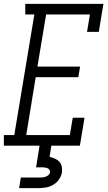

<svg xmlns="http://www.w3.org/2000/svg" viewBox="-42 -755 562 995"><path d="M-22 0V-55H32L136 -680H89V-735H494L470 -590H409L424 -680H197L152 -410H373L364 -355H143L94 -55H320L335 -145H396L372 0ZM57 220 66 165H166Q174 165 181.5 164Q189 163 196.5 160Q204 157 210 151.5Q216 146 217 138Q219 131 214.5 125Q210 119 203.5 116.5Q197 114 190 113Q183 112 175 112H145L163 0H224L215 58Q229 61 242.5 67Q256 73 265.5 83Q275 93 278 108Q281 123 279 138Q276 157 264 174.5Q252 192 234 202.5Q216 213 196.5 216.5Q177 220 157 220Z"/></svg>

Font: Iosevka Curly Slab LtObl
Style: Regular
Weight: 300
Italic angle: -9°
Monospace: yes
Designer: Belleve Invis
Foundry: Belleve Invis
Version: Version 11.0.0; ttfautohint (v1.8.3)